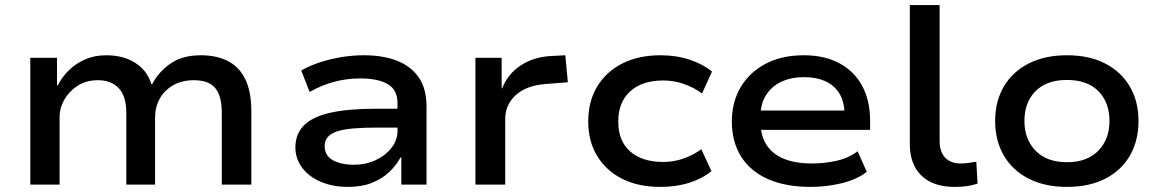

<svg xmlns="http://www.w3.org/2000/svg" viewBox="-20 -725 4556 754"><path d="M99 0V-498H204V-390H207Q224 -423 251 -449.5Q278 -476 315 -492Q352 -508 397 -508Q465 -508 512 -477.5Q559 -447 574 -395H578Q602 -442 649 -475Q696 -508 769 -508Q830 -508 874.5 -485.5Q919 -463 943 -414.5Q967 -366 967 -288V0H851V-282Q851 -348 825.5 -379Q800 -410 741 -410Q694 -410 659.5 -390Q625 -370 607 -337Q589 -304 589 -264V0H476V-282Q476 -347 446.5 -378.5Q417 -410 365 -410Q318 -410 284.5 -388Q251 -366 232.5 -333.5Q214 -301 214 -267V0Z M1347 9Q1287 9 1240 -11Q1193 -31 1166.5 -66.5Q1140 -102 1140 -146Q1140 -198 1173 -232Q1206 -266 1276 -282Q1346 -298 1455 -298H1559V-224H1461Q1405 -224 1366 -220.5Q1327 -217 1302.5 -208.5Q1278 -200 1266.5 -186Q1255 -172 1255 -151Q1255 -114 1287 -96Q1319 -78 1370 -78Q1416 -78 1455 -96Q1494 -114 1517.5 -144.5Q1541 -175 1541 -211V-320Q1541 -372 1503 -394.5Q1465 -417 1394 -417Q1344 -417 1295 -404.5Q1246 -392 1196 -364L1163 -448Q1198 -468 1238.5 -481Q1279 -494 1322.5 -501Q1366 -508 1410 -508Q1484 -508 1539 -486.5Q1594 -465 1624.5 -421Q1655 -377 1655 -306V0H1556V-106L1553 -107Q1536 -75 1507.5 -48.5Q1479 -22 1439.5 -6.5Q1400 9 1347 9Z M1847 0V-498H1950V-378H1952Q1974 -434 2024 -467.5Q2074 -501 2143 -505L2200 -508L2210 -402L2122 -395Q2046 -389 2005 -351Q1964 -313 1964 -258V0Z M2573 9Q2487 9 2424 -22.5Q2361 -54 2325.5 -112Q2290 -170 2290 -248Q2290 -327 2325.5 -385.5Q2361 -444 2424.5 -476Q2488 -508 2574 -508Q2636 -508 2688.5 -490.5Q2741 -473 2776 -444L2737 -358Q2704 -382 2665 -395.5Q2626 -409 2585 -409Q2502 -409 2455 -366.5Q2408 -324 2408 -248Q2408 -171 2455 -130Q2502 -89 2584 -89Q2626 -89 2664.5 -102.5Q2703 -116 2734 -139L2774 -53Q2739 -24 2687.5 -7.5Q2636 9 2573 9Z M3163 9Q3066 9 2996.5 -21.5Q2927 -52 2890.5 -110Q2854 -168 2854 -248Q2854 -323 2888 -381.5Q2922 -440 2985.5 -474Q3049 -508 3137 -508Q3218 -508 3276.5 -476.5Q3335 -445 3366 -387.5Q3397 -330 3397 -250V-215H2943V-291H3317L3297 -271Q3297 -346 3255 -384Q3213 -422 3137 -422Q3087 -422 3048.5 -404Q3010 -386 2988 -351Q2966 -316 2966 -264V-252Q2966 -195 2989 -158Q3012 -121 3057 -102Q3102 -83 3169 -83Q3218 -83 3265 -93.5Q3312 -104 3348 -131L3384 -50Q3343 -19 3283.5 -5Q3224 9 3163 9Z M3729 9Q3645 9 3599 -35Q3553 -79 3553 -159V-705H3670V-170Q3670 -143 3679.5 -123.5Q3689 -104 3707.5 -93.5Q3726 -83 3752 -83Q3767 -83 3782.5 -85Q3798 -87 3814 -90L3819 -4Q3798 3 3777 6Q3756 9 3729 9Z M4170 9Q4083 9 4019.5 -23.5Q3956 -56 3922 -114.5Q3888 -173 3888 -250Q3888 -327 3922 -385Q3956 -443 4019.5 -475.5Q4083 -508 4170 -508Q4258 -508 4320.5 -475.5Q4383 -443 4417 -385Q4451 -327 4451 -250Q4451 -173 4417.5 -114.5Q4384 -56 4321 -23.5Q4258 9 4170 9ZM4170 -88Q4249 -88 4293 -133Q4337 -178 4337 -250Q4337 -323 4293.5 -367Q4250 -411 4170 -411Q4090 -411 4046.5 -367Q4003 -323 4003 -250Q4003 -178 4047 -133Q4091 -88 4170 -88Z"/></svg>

Font: Nunito Sans 7pt SemiExpanded SemiBold
Style: Regular
Weight: 600
Width: 6
Designer: Vernon Adams
Foundry: Vernon Adams
Version: Version 3.101;gftools[0.9.27]